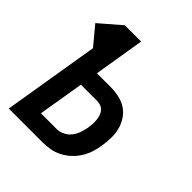

<svg xmlns="http://www.w3.org/2000/svg" viewBox="-200 -868 1001 1001"><g transform="rotate(45 300.0 -367.5)"><path d="M25 0 113 -533 29 -634 146 -735H266L220 -455H323Q354 -455 384.5 -448Q415 -441 439 -425Q463 -409 479.5 -384Q496 -359 503.5 -330.5Q511 -302 510.5 -270.5Q510 -239 505 -208Q501 -181 492.5 -154Q484 -127 468.5 -102Q453 -77 431.5 -57Q410 -37 384 -23.5Q358 -10 330.5 -5Q303 0 276 0ZM161 -101H276Q298 -101 319 -111Q340 -121 354.5 -139.5Q369 -158 376.5 -179.5Q384 -201 388 -223Q390 -237 391 -252Q392 -267 390.5 -281Q389 -295 385 -308.5Q381 -322 372.5 -332.5Q364 -343 351 -348.5Q338 -354 323 -354H203Z"/></g></svg>

Font: Zed Sans Extended
Style: Bold Italic
Weight: 700
Width: 7
Italic angle: -9°
Designer: Belleve Invis
Foundry: Belleve Invis
Version: Version 1.0.0; ttfautohint (v1.8.4)